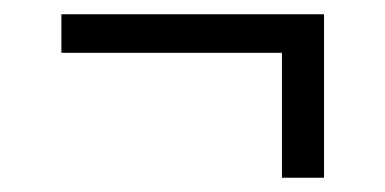

<svg xmlns="http://www.w3.org/2000/svg" viewBox="-20 -387 540 269"><path d="M375 -138V-313H66V-367H434V-138Z"/></svg>

Font: Iosevka Fixed SS04 Light
Style: Regular
Weight: 300
Monospace: yes
Designer: Belleve Invis
Foundry: Belleve Invis
Version: Version 32.5.0